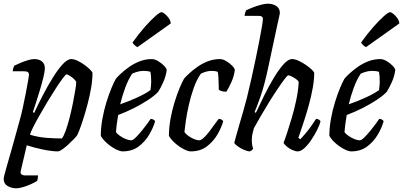

<svg xmlns="http://www.w3.org/2000/svg" viewBox="-22 -820 2183 1040"><path d="M66 200Q40 200 19 187.5Q-2 175 -2 149Q-2 139 11.5 92Q25 45 45 -25Q65 -95 86 -173Q93 -198 101.5 -236.5Q110 -275 117.5 -314Q125 -353 130 -381.5Q135 -410 135 -414Q135 -425 129 -429.5Q123 -434 106 -434H47Q47 -442 50 -451Q53 -460 55 -464Q69 -471 89 -479.5Q109 -488 129.5 -494Q150 -500 163 -500Q189 -500 205 -487.5Q221 -475 221 -449Q221 -434 213 -401Q205 -368 193.5 -330Q182 -292 171.5 -259.5Q161 -227 156 -213L163 -208Q183 -252 209 -302Q235 -352 263 -397.5Q291 -443 317 -471.5Q343 -500 364 -500Q379 -500 398 -491Q417 -482 435 -469Q453 -456 465.5 -443.5Q478 -431 479 -425Q479 -388 471.5 -344Q464 -300 452.5 -256.5Q441 -213 429 -175.5Q417 -138 407.5 -114Q398 -90 395 -86Q390 -79 376.5 -65Q363 -51 346.5 -36Q330 -21 315 -10.5Q300 0 291 0Q259 0 210.5 -10Q162 -20 123 -33L91 103Q87 119 94.5 124.5Q102 130 111 130H184Q184 138 182.5 146.5Q181 155 179 160Q169 167 148 176.5Q127 186 104.5 193Q82 200 66 200ZM313 -70Q323 -82 334 -112.5Q345 -143 355 -182.5Q365 -222 373 -262Q381 -302 386 -333Q391 -364 391 -376Q384 -390 365 -403.5Q346 -417 338 -417Q334 -417 318.5 -396.5Q303 -376 281.5 -343Q260 -310 236.5 -271Q213 -232 192 -195Q171 -158 157 -130Q143 -102 141 -90Q188 -76 235 -73Q282 -70 313 -70Z M642 0Q628 0 604.5 -12Q581 -24 558.5 -43.5Q536 -63 524 -84Q524 -128 532.5 -175.5Q541 -223 554.5 -266.5Q568 -310 582 -343.5Q596 -377 606 -394Q615 -405 634 -422.5Q653 -440 678.5 -458Q704 -476 735 -488Q766 -500 800 -500Q816 -500 834.5 -489Q853 -478 866.5 -464Q880 -450 881 -441Q877 -408 862.5 -375.5Q848 -343 835 -323Q818 -304 783 -280.5Q748 -257 704.5 -235Q661 -213 618 -197Q613 -168 610 -143.5Q607 -119 606 -105Q612 -95 627 -84.5Q642 -74 659 -67Q676 -60 688 -60Q698 -60 714 -76Q730 -92 747.5 -113.5Q765 -135 778 -153Q791 -171 794 -176Q803 -176 809.5 -172Q816 -168 818 -163Q809 -130 787 -92Q765 -54 729.5 -27Q694 0 642 0ZM629 -255Q678 -272 722.5 -292.5Q767 -313 793 -332Q794 -340 795.5 -353Q797 -366 797 -375Q797 -410 793 -431Q783 -434 774 -435Q765 -436 755 -436Q727 -436 694 -421Q672 -388 656 -344Q640 -300 629 -255ZM723 -565Q716 -567 707 -575.5Q698 -584 696 -590Q731 -639 763.5 -675.5Q796 -712 820 -733Q844 -754 853 -754Q859 -754 870.5 -745Q882 -736 892 -722Q902 -708 903 -693Z M1011 0Q997 0 973.5 -12Q950 -24 927.5 -43.5Q905 -63 893 -84Q893 -128 901.5 -175.5Q910 -223 923.5 -266.5Q937 -310 951 -343.5Q965 -377 975 -394Q984 -405 1003 -422.5Q1022 -440 1047.5 -458Q1073 -476 1104 -488Q1135 -500 1169 -500Q1185 -500 1203.5 -489Q1222 -478 1235.5 -464Q1249 -450 1250 -441Q1246 -408 1231.5 -375.5Q1217 -343 1204 -323Q1189 -323 1178.5 -326.5Q1168 -330 1163 -334Q1163 -342 1162.5 -361.5Q1162 -381 1161 -401.5Q1160 -422 1157 -431Q1149 -434 1140.5 -435Q1132 -436 1124 -436Q1110 -436 1096.5 -432.5Q1083 -429 1066 -421Q1043 -388 1027 -342.5Q1011 -297 1000.5 -250Q990 -203 984.5 -164.5Q979 -126 977 -105Q983 -95 997.5 -84.5Q1012 -74 1028.5 -67Q1045 -60 1057 -60Q1067 -60 1082 -74Q1097 -88 1112.5 -108.5Q1128 -129 1141.5 -148Q1155 -167 1163 -176Q1172 -176 1178.5 -172Q1185 -168 1187 -163Q1178 -130 1156 -92Q1134 -54 1098.5 -27Q1063 0 1011 0Z M1332 0Q1319 0 1299.5 -8.5Q1280 -17 1265 -28Q1250 -39 1247 -46Q1249 -55 1256.5 -82Q1264 -109 1274.5 -145Q1285 -181 1296 -219Q1307 -257 1315 -289Q1327 -338 1339.5 -393Q1352 -448 1363 -501.5Q1374 -555 1383 -600.5Q1392 -646 1397 -677Q1402 -708 1402 -718Q1402 -734 1380 -734H1303Q1303 -742 1306 -751Q1309 -760 1311 -764Q1325 -771 1346.5 -779.5Q1368 -788 1391 -794Q1414 -800 1429 -800Q1455 -800 1474.5 -787.5Q1494 -775 1494 -749Q1494 -746 1490.5 -731.5Q1487 -717 1481 -689L1429 -446Q1410 -357 1388 -294.5Q1366 -232 1357 -213L1364 -209Q1384 -252 1409 -302.5Q1434 -353 1461 -398Q1488 -443 1513.5 -471.5Q1539 -500 1560 -500Q1575 -500 1595 -491Q1615 -482 1634 -469Q1653 -456 1666 -443.5Q1679 -431 1680 -425Q1680 -388 1672 -343.5Q1664 -299 1651.5 -253.5Q1639 -208 1626.5 -169.5Q1614 -131 1605 -105Q1596 -79 1594 -73L1605 -66Q1615 -76 1631.5 -95.5Q1648 -115 1664 -137.5Q1680 -160 1690 -176Q1699 -176 1705.5 -172Q1712 -168 1714 -163Q1709 -142 1695 -114.5Q1681 -87 1663 -60.5Q1645 -34 1626 -17Q1607 0 1591 0Q1578 0 1560.5 -8Q1543 -16 1530 -27.5Q1517 -39 1514 -47Q1519 -58 1531 -94Q1543 -130 1557.5 -178.5Q1572 -227 1583 -279.5Q1594 -332 1596 -376Q1592 -385 1580 -393Q1568 -401 1556.5 -406.5Q1545 -412 1539 -412Q1535 -412 1519 -391Q1503 -370 1480.5 -336.5Q1458 -303 1434 -264Q1410 -225 1388.5 -188Q1367 -151 1353 -125Q1349 -110 1345.5 -95Q1342 -80 1342 -60Q1342 -36 1349 -15Q1348 -12 1343.5 -7.5Q1339 -3 1332 0Z M1880 0Q1866 0 1842.5 -12Q1819 -24 1796.5 -43.5Q1774 -63 1762 -84Q1762 -128 1770.5 -175.5Q1779 -223 1792.5 -266.5Q1806 -310 1820 -343.5Q1834 -377 1844 -394Q1853 -405 1872 -422.5Q1891 -440 1916.5 -458Q1942 -476 1973 -488Q2004 -500 2038 -500Q2054 -500 2072.5 -489Q2091 -478 2104.5 -464Q2118 -450 2119 -441Q2115 -408 2100.5 -375.5Q2086 -343 2073 -323Q2056 -304 2021 -280.5Q1986 -257 1942.5 -235Q1899 -213 1856 -197Q1851 -168 1848 -143.5Q1845 -119 1844 -105Q1850 -95 1865 -84.5Q1880 -74 1897 -67Q1914 -60 1926 -60Q1936 -60 1952 -76Q1968 -92 1985.5 -113.5Q2003 -135 2016 -153Q2029 -171 2032 -176Q2041 -176 2047.5 -172Q2054 -168 2056 -163Q2047 -130 2025 -92Q2003 -54 1967.5 -27Q1932 0 1880 0ZM1867 -255Q1916 -272 1960.5 -292.5Q2005 -313 2031 -332Q2032 -340 2033.5 -353Q2035 -366 2035 -375Q2035 -410 2031 -431Q2021 -434 2012 -435Q2003 -436 1993 -436Q1965 -436 1932 -421Q1910 -388 1894 -344Q1878 -300 1867 -255ZM1961 -565Q1954 -567 1945 -575.5Q1936 -584 1934 -590Q1969 -639 2001.5 -675.5Q2034 -712 2058 -733Q2082 -754 2091 -754Q2097 -754 2108.5 -745Q2120 -736 2130 -722Q2140 -708 2141 -693Z"/></svg>

Font: Texturina 72pt 72pt Medium
Style: Italic
Weight: 500
Italic angle: -11°
Designer: Guillermo Torres Carreño
Foundry: Omnibus-Type
Version: Version 1.002; ttfautohint (v1.8.3)